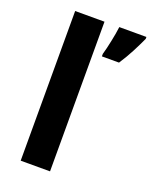

<svg xmlns="http://www.w3.org/2000/svg" viewBox="-142 -838 725 916"><g transform="rotate(20 220.0 -380.0)"><path d="M227.1 0H78.1V-759.8H227.1ZM272 -612.8Q276.4 -627.4 280.8 -646.2Q285.2 -665 289.3 -684.8Q293.5 -704.6 296.9 -724.1Q300.3 -743.7 302.2 -759.8H439.9V-750Q424.8 -716.8 404.8 -678.2Q384.8 -639.6 358.9 -600.1H272Z"/></g></svg>

Font: Droid Sans
Style: Bold
Weight: 700
Foundry: Ascender Corporation
Version: Version 1.00 build 112